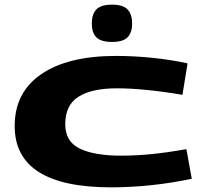

<svg xmlns="http://www.w3.org/2000/svg" viewBox="-20 -794 874 824"><path d="M43 -253Q43 -398 157.5 -476Q272 -554 478 -554Q555 -554 636.5 -545.5Q718 -537 785 -522L763 -387Q688 -400 614.5 -407.5Q541 -415 482 -415Q374 -415 317 -379Q260 -343 260 -261Q260 -186 323 -156Q386 -126 498 -126Q567 -126 634.5 -133Q702 -140 780 -154L803 -27Q721 -9 631 0.5Q541 10 457 10Q43 10 43 -253ZM461 -614Q413 -614 393.5 -634Q374 -654 374 -693Q374 -733 393.5 -753.5Q413 -774 461 -774Q508 -774 527.5 -753.5Q547 -733 547 -693Q547 -654 527.5 -634Q508 -614 461 -614Z"/></svg>

Font: Georama ExtraExtended
Style: Bold
Weight: 700
Width: 8
Designer: Jean-Baptiste Levee
Foundry: Production Type
Version: Version 1.000